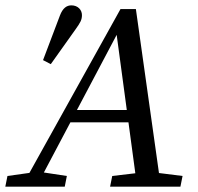

<svg xmlns="http://www.w3.org/2000/svg" viewBox="-49 -704 745 724"><path d="M-29 0H195.1L203.1 -40.4L104.3 -55.4H86L-20.9 -40.4L-29 0ZM33 0H88.1L402.7 -594.8L388.1 -593.8L468.1 0H557.7L463.4 -669.7H405.3L33 0ZM194.6 -242.8H480.8L493.4 -289.1H208.8L194.6 -242.8ZM366.1 0H631.3L639.4 -40.4L520 -55.4H501.7L374.2 -40.4L366.1 0ZM113.3 -477.3 142.5 -462.1C173.6 -505.9 205.5 -550.7 236.6 -594.4C253.8 -618.6 260 -629 260 -647.2C260 -666.6 244.7 -683.8 220.4 -683.8C203.1 -683.8 187.8 -674.5 176.7 -644.8C155.9 -589.1 134.1 -533.1 113.3 -477.3Z"/></svg>

Font: Source Serif Variable
Style: Italic
Weight: 389
Italic angle: -12°
Designer: Frank Grießhammer
Foundry: Adobe Systems Incorporated
Version: Version 3.001;hotconv 1.0.111;makeotfexe 2.5.65597